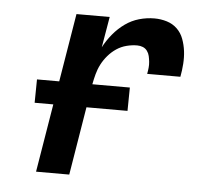

<svg xmlns="http://www.w3.org/2000/svg" viewBox="-44 -575 687 622"><g transform="rotate(5 300.0 -264.0)"><path d="M95 0 181 -520H289L272 -420Q284 -443 301 -463.5Q318 -484 339 -499Q360 -514 384.5 -521Q409 -528 434 -528Q455 -528 474.5 -522Q494 -516 508 -502.5Q522 -489 529 -470Q536 -451 538.5 -431Q541 -411 539.5 -389.5Q538 -368 534 -347H426Q428 -357 429 -367Q430 -377 429 -386.5Q428 -396 426 -405Q424 -414 418.5 -421.5Q413 -429 404.5 -432.5Q396 -436 386 -436Q369 -436 351.5 -431.5Q334 -427 319 -417Q304 -407 292 -393Q280 -379 272 -363.5Q264 -348 259.5 -331Q255 -314 252 -298L203 0ZM71 -222 72 -298H374L373 -222Z"/></g></svg>

Font: Iosevka Semibold Extended
Style: Italic
Weight: 600
Width: 7
Italic angle: -9°
Monospace: yes
Designer: Belleve Invis
Foundry: Belleve Invis
Version: Version 32.5.0; ttfautohint (v1.8.4)